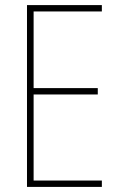

<svg xmlns="http://www.w3.org/2000/svg" viewBox="-20 -734 472 754"><path d="M380 0H86V-714H380V-689H112V-388H364V-363H112V-25H380Z"/></svg>

Font: Noto Sans Devanagari UI Condensed Thin
Style: Regular
Weight: 100
Width: 3
Designer: Jelle Bosma - Monotype Design Team
Foundry: Monotype Imaging Inc.
Version: Version 2.004; ttfautohint (v1.8.4.7-5d5b)